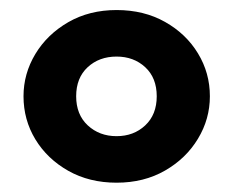

<svg xmlns="http://www.w3.org/2000/svg" viewBox="-20 -724 476 392"><path d="M218 -351Q162.5 -351 119.5 -375.2Q76.5 -399.5 52.2 -439.5Q28 -479.5 28 -527.5Q28 -573.5 52.2 -613.8Q76.5 -654 119.5 -678.8Q162.5 -703.5 218 -703.5Q274 -703.5 317 -679.2Q360 -655 384.2 -615Q408.5 -575 408.5 -527.5Q408.5 -481 384.2 -440.8Q360 -400.5 317 -375.8Q274 -351 218 -351ZM218 -446Q253 -446 276.5 -468Q300 -490 300 -527.5Q300 -565 276.5 -586.8Q253 -608.5 218 -608.5Q182.5 -608.5 159 -586.8Q135.5 -565 135.5 -527.5Q135.5 -490 159.2 -468Q183 -446 218 -446Z"/></svg>

Font: Geologica
Style: Bold
Weight: 700
Designer: Sindre Bremnes, Frode Helland
Foundry: Monokrom Skriftforlag AS
Version: Version 1.010; ttfautohint (v1.8.4.7-5d5b);gftools[0.9.28]